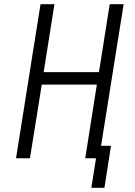

<svg xmlns="http://www.w3.org/2000/svg" viewBox="-20 -750 640 910"><path d="M56 0 172 -730H238L187 -408H449L500 -730H566L459 -59H506L475 140H413L435 0H384L439 -349H178L122 0Z"/></svg>

Font: JetBrains Mono NL ExtraLight
Style: Italic
Weight: 200
Italic angle: -9°
Monospace: yes
Designer: Philipp Nurullin, Konstantin Bulenkov
Foundry: JetBrains
Version: Version 2.305; ttfautohint (v1.8.4.7-5d5b)